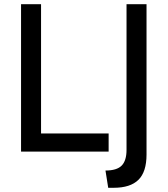

<svg xmlns="http://www.w3.org/2000/svg" viewBox="-20 -720 796 912"><path d="M80 0V-700H175V-86H496V0ZM494 172 481 90Q535 90 558 66.5Q581 43 581 -8V-700H676V14Q676 96.5 637.5 134.2Q599 172 520 172Z"/></svg>

Font: Cabin Resolve
Style: Regular-Resolve
Weight: 400
Designer: Pablo Impallari
Foundry: Pablo Impallari. http://www.impallari.com Igino Marini. http://www.ikern.com
Version: Version 3.001